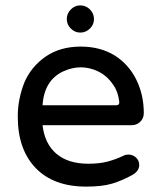

<svg xmlns="http://www.w3.org/2000/svg" viewBox="-20 -711 593 713"><path d="M278 -590Q258 -590 243 -605Q228 -620 228 -640Q228 -661 243 -676Q258 -691 278 -691Q299 -691 314 -676Q329 -661 329 -640Q329 -620 314 -605Q299 -590 278 -590ZM300 -18Q179 -18 112.5 -87Q46 -156 46 -278Q46 -312 52.5 -344Q59 -376 71 -406Q97 -465 150.5 -501.5Q204 -538 280 -538Q352 -538 406 -505Q458 -472 486 -415.5Q514 -359 514 -291Q514 -272 501 -259Q488 -246 468 -246H138Q146 -177 189.5 -140Q233 -103 308 -103Q349 -103 379.5 -111Q410 -119 439 -133Q446 -137 457 -137Q473 -137 485 -126Q497 -115 497 -98Q497 -76 471 -61Q433 -40 396 -29Q359 -18 300 -18ZM138 -320H411Q424 -320 423 -333Q418 -373 399 -398Q377 -430 345 -445.5Q313 -461 280 -461Q248 -461 215 -446Q144 -413 138 -320Z"/></svg>

Font: Huninn
Style: Regular
Weight: 400
Designer: justfont
Foundry: justfont
Version: Version 1.003